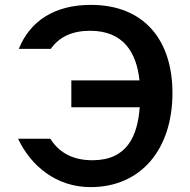

<svg xmlns="http://www.w3.org/2000/svg" viewBox="-20 -752 779 786"><path d="M272 -423V-313H552C543 -194 500 -96 358 -96C272 -96 219 -132 186 -184H54C106 -74 209 14 351 14C558 14 686 -142 686 -371C686 -587 571 -732 352 -732C203 -732 103 -666 57 -552H188C223 -602 277 -626 349 -626C487 -626 539 -535 551 -423Z"/></svg>

Font: Perun SemiBold
Style: Regular
Weight: 600
Foundry: Copyright (c) Stefan Peev, Context Ltd, 2016
Version: Version 1.089